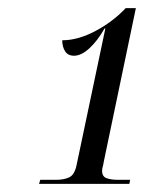

<svg xmlns="http://www.w3.org/2000/svg" viewBox="-20 -839 363 472"><path d="M76 -387 79 -397H119Q137 -397 150 -403Q163 -409 168 -432L239 -769H237Q220 -739 200 -720.5Q180 -702 162 -702Q147 -702 140 -713Q133 -724 133 -740Q172 -740 215 -763Q258 -786 289 -819H314L235 -441Q234 -434 232.5 -429Q231 -424 231 -419Q231 -405 242 -401Q253 -397 269 -397H300L298 -387Z"/></svg>

Font: Noto Serif Display ExtraCondensed SemiBold
Style: Italic
Weight: 600
Width: 2
Italic angle: -12°
Designer: Monotype Design Team
Foundry: Monotype Imaging Inc.
Version: Version 2.009